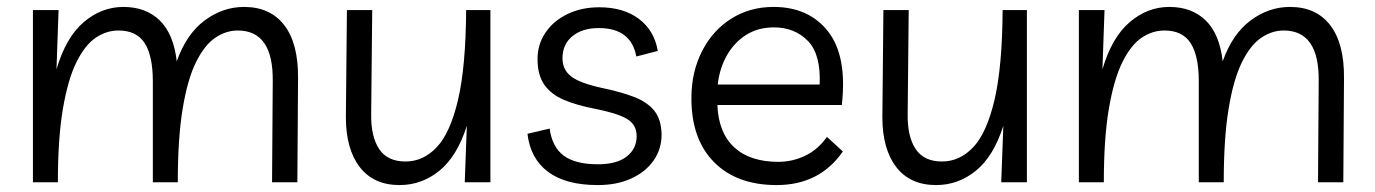

<svg xmlns="http://www.w3.org/2000/svg" viewBox="-20 -526 3967 554"><path d="M75 0V-497H149L143 -326Q170 -418 221.5 -462Q273 -506 336 -506Q401 -506 441 -467Q481 -428 490 -349Q518 -428 570.5 -467Q623 -506 684 -506Q760 -506 800.5 -453Q841 -400 840 -300L838 0H765L767 -291Q769 -438 666 -438Q632 -438 601 -417Q570 -396 545.5 -346.5Q521 -297 507 -212Q493 -127 493 0H421V-291Q421 -365 397.5 -401.5Q374 -438 322 -438Q287 -438 256 -417Q225 -396 200.5 -346.5Q176 -297 161.5 -212Q147 -127 147 0Z M1133 8Q1058 8 1018 -44Q978 -96 978 -188L981 -497H1054L1051 -197Q1050 -132 1074 -96Q1098 -60 1150 -60Q1201 -60 1240 -101Q1279 -142 1301.5 -237.5Q1324 -333 1325 -497H1395V0H1321L1327 -163Q1299 -75 1248 -33.5Q1197 8 1133 8Z M1705 8Q1612 8 1561 -30.5Q1510 -69 1502 -140L1566 -155Q1573 -102 1606.5 -77Q1640 -52 1705 -52Q1760 -52 1788.5 -74.5Q1817 -97 1817 -133Q1817 -167 1788 -183.5Q1759 -200 1697 -212Q1645 -222 1608 -237.5Q1571 -253 1551 -281Q1531 -309 1531 -356Q1531 -398 1554 -432Q1577 -466 1617.5 -485.5Q1658 -505 1709 -505Q1779 -505 1823.5 -471.5Q1868 -438 1878 -379L1816 -363Q1801 -445 1708 -445Q1660 -445 1631.5 -421.5Q1603 -398 1603 -358Q1603 -325 1628 -305.5Q1653 -286 1718 -272Q1771 -261 1809 -246.5Q1847 -232 1867.5 -207Q1888 -182 1889 -138Q1889 -96 1866 -63Q1843 -30 1801.5 -11Q1760 8 1705 8Z M2221 8Q2106 8 2040.5 -58Q1975 -124 1975 -242Q1975 -319 2006 -379Q2037 -439 2090.5 -472.5Q2144 -506 2212 -506Q2314 -506 2369.5 -435Q2425 -364 2409 -223H2050Q2053 -143 2098.5 -101Q2144 -59 2226 -59Q2266 -59 2303 -76.5Q2340 -94 2366 -131L2412 -89Q2345 8 2221 8ZM2213 -447Q2167 -447 2132.5 -425Q2098 -403 2077 -365.5Q2056 -328 2051 -282H2345Q2349 -369 2311 -408Q2273 -447 2213 -447Z M2681 8Q2606 8 2566 -44Q2526 -96 2526 -188L2529 -497H2602L2599 -197Q2598 -132 2622 -96Q2646 -60 2698 -60Q2749 -60 2788 -101Q2827 -142 2849.5 -237.5Q2872 -333 2873 -497H2943V0H2869L2875 -163Q2847 -75 2796 -33.5Q2745 8 2681 8Z M3093 0V-497H3167L3161 -326Q3188 -418 3239.5 -462Q3291 -506 3354 -506Q3419 -506 3459 -467Q3499 -428 3508 -349Q3536 -428 3588.5 -467Q3641 -506 3702 -506Q3778 -506 3818.5 -453Q3859 -400 3858 -300L3856 0H3783L3785 -291Q3787 -438 3684 -438Q3650 -438 3619 -417Q3588 -396 3563.5 -346.5Q3539 -297 3525 -212Q3511 -127 3511 0H3439V-291Q3439 -365 3415.5 -401.5Q3392 -438 3340 -438Q3305 -438 3274 -417Q3243 -396 3218.5 -346.5Q3194 -297 3179.5 -212Q3165 -127 3165 0Z"/></svg>

Font: LivvicRegular
Style: Regular
Weight: 400
Designer: Jacques Le Bailly, Baron von Fonthausen
Version: Version 1.001; ttfautohint (v1.8.2)